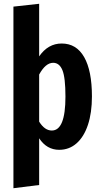

<svg xmlns="http://www.w3.org/2000/svg" viewBox="-20 -776 536 1015"><path d="M466 -266Q466 -180 445 -116.5Q424 -53 385 -18.5Q346 16 293 16Q227 16 187 -45V202L51 219V-741L187 -756V-478Q234 -546 306 -546Q384 -546 425 -474Q466 -402 466 -266ZM326 -265Q326 -366 310 -405Q294 -444 261 -444Q221 -444 187 -382V-133Q216 -86 254 -86Q326 -86 326 -265Z"/></svg>

Font: Fira Sans Extra Condensed SemiBold
Style: Regular
Weight: 600
Width: 1
Designer: Carrois Corporate & Edenspiekermann AG
Foundry: Carrois Corporate GbR & Edenspiekermann AG
Version: Version 4.203